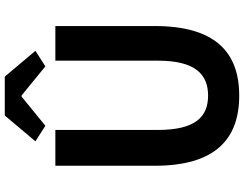

<svg xmlns="http://www.w3.org/2000/svg" viewBox="-127 -861 1002 788"><g transform="rotate(-90 374.0 -467.0)"><path d="M375.6 13.8C556 13.8 661.1 -87.6 661.1 -332.8V-740.8H519V-319.8C519 -166 462.4 -114 375.6 -114C288.6 -114 234.7 -166 234.7 -319.8V-740.8H87.7V-332.8C87.7 -87.6 194.5 13.8 375.6 13.8ZM251.8 -781.8 371.3 -879.3H376.3L495.6 -781.8L559.4 -822.6L453.5 -948.4H293.9L188 -822.6Z"/></g></svg>

Font: Source Han Sans JP VF
Style: Regular
Weight: 250
Designer: Ryoko NISHIZUKA 西塚涼子 (kana, bopomofo & ideographs); Paul D. Hunt (Latin, Greek & Cyrillic); Sandoll Communications 산돌커뮤니
Foundry: Adobe
Version: Version 2.004;hotconv 1.0.118;makeotfexe 2.5.65603